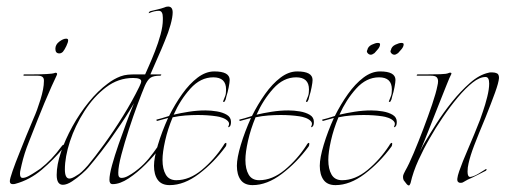

<svg xmlns="http://www.w3.org/2000/svg" viewBox="-20 -552 1545 586"><path d="M161 -389Q149 -389 149 -403Q149 -416 161 -425Q173 -434 182 -434Q188 -434 188 -429Q188 -423 182.5 -411.5Q177 -400 172 -394Q167 -389 161 -389ZM19 10Q10 10 10 1Q10 -6 18.5 -30.5Q27 -55 40 -87Q49 -110 60 -137Q71 -164 83 -192Q93 -214 103.5 -248Q114 -282 114 -304V-307Q114 -321 95 -321H54Q51 -321 51.5 -323Q52 -325 54 -325Q62 -325 82.5 -325Q103 -325 122 -326Q141 -327 146 -329Q147 -329 147.5 -329.5Q148 -330 149 -330Q157 -330 153 -322Q148 -312 137.5 -288.5Q127 -265 115.5 -237.5Q104 -210 95 -187Q82 -153 68 -118.5Q54 -84 46 -49Q45 -43 43 -35.5Q41 -28 41 -22Q41 -9 49 -9Q57 -9 68 -15Q79 -21 89.5 -28Q100 -35 103 -37Q138 -64 167 -104Q171 -110 174 -110Q176 -110 176 -107Q176 -103 172 -99Q144 -65 107.5 -34Q71 -3 27 9Q24 10 19 10Z M172 12Q153 12 153 -18Q153 -49 166 -87.5Q179 -126 201 -166Q223 -206 251 -240.5Q279 -275 309 -297Q327 -311 348 -319Q359 -323 370 -324Q381 -325 393 -325H423Q426 -332 434.5 -351Q443 -370 453 -395.5Q463 -421 470 -446.5Q477 -472 477 -492V-498Q477 -519 465 -519Q451 -519 435 -512Q433 -511 434.5 -514Q436 -517 439 -518Q447 -520 460 -523Q473 -526 481 -529Q487 -532 493 -532Q507 -532 507 -514Q507 -500 500.5 -476.5Q494 -453 483 -427Q473 -402 461.5 -376.5Q450 -351 439 -325H470Q473 -325 472 -323Q471 -321 469 -321Q448 -321 439 -314.5Q430 -308 422 -290Q414 -271 400.5 -235Q387 -199 373.5 -157.5Q360 -116 350.5 -80Q341 -44 341 -25Q341 -17 342 -15Q344 -9 351 -9Q360 -9 371 -15Q382 -21 391.5 -28Q401 -35 403 -37Q420 -51 434 -68Q448 -85 461 -104Q465 -110 468 -110Q470 -110 470 -107Q470 -104 467 -99Q450 -76 424.5 -50.5Q399 -25 372.5 -7.5Q346 10 324 10Q314 10 314 -3Q314 -19 322 -48Q330 -77 342 -111.5Q354 -146 366.5 -179.5Q379 -213 389 -237Q364 -194 335 -153Q313 -120 289.5 -90Q266 -60 249 -40Q244 -34 230 -21.5Q216 -9 200 1.5Q184 12 172 12ZM192 -7Q200 -7 215 -17Q227 -23 248 -47Q269 -72 298 -112Q327 -152 355.5 -198Q384 -244 405 -287Q411 -299 411 -304Q411 -314 386 -314Q341 -314 303.5 -285.5Q266 -257 237.5 -212.5Q209 -168 193.5 -120.5Q178 -73 178 -35Q178 -7 192 -7Z M498 13Q473 13 461.5 -3Q450 -19 450 -46Q450 -70 462 -110Q474 -150 493 -192L460 -183Q458 -183 457.5 -185Q457 -187 458 -187Q463 -188 473 -191Q483 -194 496 -198Q514 -234 536 -265Q558 -296 583 -315Q608 -334 634 -334Q681 -334 681 -308Q681 -301 678 -285.5Q675 -270 671 -258Q670 -255 669.5 -251.5Q669 -248 667 -245Q666 -241 663 -241Q660 -241 661 -243Q665 -253 667.5 -259.5Q670 -266 670 -279Q670 -316 631 -316Q592 -316 561 -281.5Q530 -247 510 -202Q531 -207 556.5 -211Q582 -215 607 -215Q624 -215 642 -212Q660 -209 672.5 -201.5Q685 -194 685 -180Q685 -168 680 -165Q675 -162 677 -166Q682 -176 675.5 -182.5Q669 -189 659 -192.5Q649 -196 641 -197Q628 -199 613.5 -200Q599 -201 584 -201Q565 -201 545.5 -199.5Q526 -198 507 -194Q492 -158 484 -122.5Q476 -87 476 -64Q476 -36 486 -19Q496 -2 518 -2Q558 -2 596 -33.5Q634 -65 662 -108Q666 -116 670 -116Q671 -116 671 -113Q671 -108 669 -105Q633 -56 587.5 -21.5Q542 13 498 13Z M751 13Q726 13 714.5 -3Q703 -19 703 -46Q703 -70 715 -110Q727 -150 746 -192L713 -183Q711 -183 710.5 -185Q710 -187 711 -187Q716 -188 726 -191Q736 -194 749 -198Q767 -234 789 -265Q811 -296 836 -315Q861 -334 887 -334Q934 -334 934 -308Q934 -301 931 -285.5Q928 -270 924 -258Q923 -255 922.5 -251.5Q922 -248 920 -245Q919 -241 916 -241Q913 -241 914 -243Q918 -253 920.5 -259.5Q923 -266 923 -279Q923 -316 884 -316Q845 -316 814 -281.5Q783 -247 763 -202Q784 -207 809.5 -211Q835 -215 860 -215Q877 -215 895 -212Q913 -209 925.5 -201.5Q938 -194 938 -180Q938 -168 933 -165Q928 -162 930 -166Q935 -176 928.5 -182.5Q922 -189 912 -192.5Q902 -196 894 -197Q881 -199 866.5 -200Q852 -201 837 -201Q818 -201 798.5 -199.5Q779 -198 760 -194Q745 -158 737 -122.5Q729 -87 729 -64Q729 -36 739 -19Q749 -2 771 -2Q811 -2 849 -33.5Q887 -65 915 -108Q919 -116 923 -116Q924 -116 924 -113Q924 -108 922 -105Q886 -56 840.5 -21.5Q795 13 751 13Z M1004 13Q979 13 967.5 -3Q956 -19 956 -46Q956 -70 968 -110Q980 -150 999 -192L966 -183Q964 -183 963.5 -185Q963 -187 964 -187Q969 -188 979 -191Q989 -194 1002 -198Q1020 -234 1042 -265Q1064 -296 1089 -315Q1114 -334 1140 -334Q1187 -334 1187 -308Q1187 -301 1184 -285.5Q1181 -270 1177 -258Q1176 -255 1175.5 -251.5Q1175 -248 1173 -245Q1172 -241 1169 -241Q1166 -241 1167 -243Q1171 -253 1173.5 -259.5Q1176 -266 1176 -279Q1176 -316 1137 -316Q1098 -316 1067 -281.5Q1036 -247 1016 -202Q1037 -207 1062.5 -211Q1088 -215 1113 -215Q1130 -215 1148 -212Q1166 -209 1178.5 -201.5Q1191 -194 1191 -180Q1191 -168 1186 -165Q1181 -162 1183 -166Q1188 -176 1181.5 -182.5Q1175 -189 1165 -192.5Q1155 -196 1147 -197Q1134 -199 1119.5 -200Q1105 -201 1090 -201Q1071 -201 1051.5 -199.5Q1032 -198 1013 -194Q998 -158 990 -122.5Q982 -87 982 -64Q982 -36 992 -19Q1002 -2 1024 -2Q1064 -2 1102 -33.5Q1140 -65 1168 -108Q1172 -116 1176 -116Q1177 -116 1177 -113Q1177 -108 1175 -105Q1139 -56 1093.5 -21.5Q1048 13 1004 13ZM1184 -385Q1178 -385 1174 -390Q1170 -395 1173 -399Q1175 -410 1186.5 -415.5Q1198 -421 1205 -421Q1212 -421 1212 -417Q1212 -410 1206 -402.5Q1200 -395 1195 -390Q1188 -385 1184 -385ZM1112 -385Q1106 -385 1102 -390Q1098 -395 1101 -399Q1103 -410 1114.5 -415.5Q1126 -421 1133 -421Q1140 -421 1140 -417Q1140 -410 1134 -402.5Q1128 -395 1123 -390Q1116 -385 1112 -385Z M1228 14Q1224 14 1219 7Q1214 0 1212 -2Q1211 -4 1210.5 -7Q1210 -10 1210 -12Q1210 -17 1212.5 -22Q1215 -27 1217 -31Q1228 -50 1242.5 -84.5Q1257 -119 1272 -158.5Q1287 -198 1299 -233.5Q1311 -269 1315 -290Q1316 -294 1316.5 -297.5Q1317 -301 1317 -304Q1317 -312 1312.5 -316.5Q1308 -321 1295 -321H1254Q1251 -321 1252 -323Q1253 -325 1255 -325H1286Q1304 -325 1323.5 -325.5Q1343 -326 1349 -329Q1353 -331 1356 -330Q1359 -329 1357 -325Q1353 -318 1342.5 -291.5Q1332 -265 1318 -230Q1304 -195 1290 -159Q1276 -123 1264 -95Q1263 -94 1263 -92Q1270 -107 1278 -120Q1291 -142 1312 -175Q1333 -208 1359.5 -241Q1386 -274 1414.5 -299Q1443 -324 1471 -330Q1474 -331 1477 -331Q1480 -331 1483 -331Q1491 -331 1497 -328Q1503 -325 1503 -314Q1502 -300 1491 -269.5Q1480 -239 1462 -194Q1439 -139 1427 -107.5Q1415 -76 1410 -53Q1407 -41 1407 -28Q1407 -11 1416 -12Q1427 -14 1440.5 -22Q1454 -30 1463 -36H1464Q1464 -36 1464.5 -36Q1465 -36 1465 -35Q1465 -31 1459 -29Q1455 -27 1437.5 -18Q1420 -9 1408 -4L1392 5Q1389 6 1386 6Q1382 6 1380.5 5Q1379 4 1378 3Q1372 -2 1381.5 -29.5Q1391 -57 1409 -98.5Q1427 -140 1445 -186Q1447 -192 1454 -212Q1461 -232 1467 -256Q1473 -280 1473 -297Q1473 -317 1462 -317Q1444 -317 1422.5 -300Q1401 -283 1377.5 -255Q1354 -227 1331.5 -194Q1309 -161 1291 -129Q1273 -98 1257 -63Q1241 -28 1233 7L1230 13Q1229 14 1228 14Z"/></svg>

Font: Explora
Style: Regular
Weight: 400
Designer: Robert E. Leuschke
Foundry: Robert E. Leuschke
Version: Version 1.010